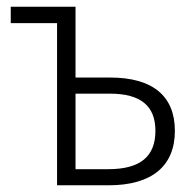

<svg xmlns="http://www.w3.org/2000/svg" viewBox="-20 -552 581 572"><path d="M150 0H304C433 0 501 -58 501 -162C501 -266 435 -321 308 -321H205V-532H12V-483H150ZM205 -48V-273H307C400 -273 443 -236 443 -162C443 -86 398 -48 303 -48Z"/></svg>

Font: Noto Sans SemiCondensed Light
Style: Regular
Weight: 300
Width: 4
Designer: Monotype Design Team
Foundry: Monotype Imaging Inc.
Version: Version 2.013